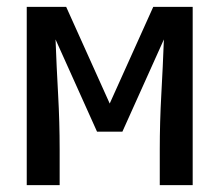

<svg xmlns="http://www.w3.org/2000/svg" viewBox="-20 -540 640 560"><path d="M58 0V-520H173L300 -238L427 -520H542V0H446V-104Q446 -184 450.5 -264.5Q455 -345 458 -425L337 -156H263L142 -425Q145 -345 149.5 -264.5Q154 -184 154 -104V0Z"/></svg>

Font: Iosevka Custom Medium Extended
Style: Regular
Weight: 500
Width: 7
Monospace: yes
Designer: Belleve Invis
Foundry: Belleve Invis
Version: Version 11.2.4; ttfautohint (v1.8.4)